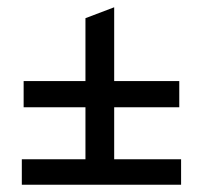

<svg xmlns="http://www.w3.org/2000/svg" viewBox="-20 -533 558 528"><path d="M478 -25H40V-95H215V-238H45V-310H215V-483L294 -513V-310H473V-238H294V-95H478Z"/></svg>

Font: Bluu Next Cyrillic
Style: Bold
Weight: 700
Designer: Igor Stepanchenko
Foundry: Igor Stepanchenko
Version: Version 1.000